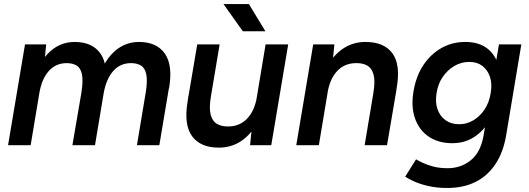

<svg xmlns="http://www.w3.org/2000/svg" viewBox="-20 -720 2625 952"><path d="M20 0 104 -500H209L200 -408L132 0ZM339 0 383 -257 499 -287 451 0ZM383 -257Q393 -318 386.5 -350.5Q380 -383 360 -395Q340 -407 311 -407Q257 -407 222 -368Q187 -329 175 -258L134 -264Q154 -384 211.5 -448Q269 -512 350 -512Q438 -512 478.5 -454Q519 -396 499 -281ZM659 0 702 -258 818 -286 770 0ZM702 -257Q712 -318 705.5 -350.5Q699 -383 679 -395Q659 -407 630 -407Q576 -407 541.5 -368Q507 -329 494 -258L453 -264Q473 -384 530.5 -448Q588 -512 669 -512Q757 -512 797.5 -454Q838 -396 818 -281Z M1220 0 1229 -92 1297 -500H1409L1325 0ZM912 -228 958 -500H1069L1026 -243ZM1026 -243Q1016 -184 1024.5 -151.5Q1033 -119 1055.5 -106Q1078 -93 1108 -93Q1166 -92 1204 -130.5Q1242 -169 1254 -240L1296 -238Q1283 -158 1250.5 -102.5Q1218 -47 1171 -17.5Q1124 12 1065 12Q974 12 932.5 -44.5Q891 -101 910 -215L914 -243ZM1184 -565 1088 -700H1214L1296 -565Z M1449 0 1533 -500H1638L1629 -408L1561 0ZM1788 0 1831 -257 1945 -270 1899 0ZM1831 -257Q1841 -317 1832.5 -349Q1824 -381 1802.5 -394Q1781 -407 1749 -407Q1691 -408 1653.5 -369.5Q1616 -331 1604 -260L1561 -262Q1575 -342 1607 -397.5Q1639 -453 1686.5 -482.5Q1734 -512 1792 -512Q1884 -512 1925.5 -456Q1967 -400 1947 -285L1943 -257Z M2198 212Q2144 212 2102 202Q2060 192 2032 179Q2004 166 1989 156L2043 70Q2056 78 2077.5 88Q2099 98 2129.5 106Q2160 114 2200 114Q2266 114 2315 74Q2364 34 2378 -50L2454 -500H2565L2490 -51Q2476 34 2437 93Q2398 152 2338 182Q2278 212 2198 212ZM2223 -10Q2153 -10 2105 -43Q2057 -76 2037 -135Q2017 -194 2031 -271Q2044 -345 2080 -398.5Q2116 -452 2169 -482Q2222 -512 2287 -512Q2355 -512 2397 -479Q2439 -446 2453.5 -387.5Q2468 -329 2455 -253Q2442 -180 2409.5 -125Q2377 -70 2330 -40Q2283 -10 2223 -10ZM2257 -104Q2295 -104 2328 -124Q2361 -144 2383.5 -178.5Q2406 -213 2413 -259Q2421 -304 2409.5 -338.5Q2398 -373 2372 -393Q2346 -413 2307 -413Q2267 -413 2233 -393Q2199 -373 2175.5 -339Q2152 -305 2145 -260Q2137 -215 2149 -179.5Q2161 -144 2189 -124Q2217 -104 2257 -104Z"/></svg>

Font: Figtree SemiBold
Style: Italic
Weight: 600
Italic angle: -9.5°
Foundry: Erik Kennedy
Version: Version 2.001;gftools[0.9.30]